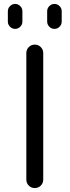

<svg xmlns="http://www.w3.org/2000/svg" viewBox="-20 -957 354 977"><path d="M220 -847V-900Q220 -915 231 -926Q242 -937 257 -937Q272 -937 283 -926Q294 -915 294 -900V-847Q294 -832 283 -821Q272 -810 257 -810Q242 -810 231 -821Q220 -832 220 -847ZM20 -847V-900Q20 -915 31 -926Q42 -937 57 -937Q72 -937 83 -926Q94 -915 94 -900V-847Q94 -832 83 -821Q72 -810 57 -810Q42 -810 31 -821Q20 -832 20 -847ZM114 -43V-687Q114 -705 126.5 -717.5Q139 -730 157 -730Q175 -730 187.5 -717.5Q200 -705 200 -687V-43Q200 -25 187.5 -12.5Q175 0 157 0Q139 0 126.5 -12.5Q114 -25 114 -43Z"/></svg>

Font: Rounded Mplus 1c
Style: Regular
Weight: 400
Version: Version 1.059.20150529